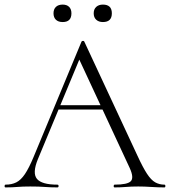

<svg xmlns="http://www.w3.org/2000/svg" viewBox="-22 -816 740 836"><path d="M212 -339 227 -358H433L440 -339ZM694 -12Q698 -12 698 -6Q698 0 694 0Q666 0 636.5 -2Q607 -4 580 -4Q549 -4 526.5 -2Q504 0 477 0Q473 0 473 -6Q473 -12 477 -12Q533 -12 547.5 -27Q562 -42 543 -84L317 -570L336 -587L143 -123Q118 -62 139 -37Q160 -12 228 -12Q233 -12 233 -6Q233 0 228 0Q198 0 173 -2Q148 -4 110 -4Q75 -4 53.5 -2Q32 0 2 0Q-2 0 -2 -6Q-2 -12 2 -12Q29 -12 49 -22Q69 -32 86.5 -58Q104 -84 124 -132L333 -635Q335 -638 339.5 -638Q344 -638 345 -635L577 -137Q600 -87 618 -59.5Q636 -32 654 -22Q672 -12 694 -12ZM251 -720Q232 -720 221.5 -730Q211 -740 211 -758Q211 -776 221.5 -786Q232 -796 251 -796Q269 -796 279 -786Q289 -776 289 -758Q289 -720 251 -720ZM426 -720Q408 -720 397 -730Q386 -740 386 -758Q386 -776 397 -786Q408 -796 426 -796Q465 -796 465 -758Q465 -720 426 -720Z"/></svg>

Font: Cormorant Light
Style: Regular
Weight: 300
Designer: Christian Thalmann (Catharsis Fonts)
Foundry: Catharsis Fonts
Version: Version 4.000